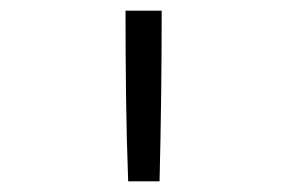

<svg xmlns="http://www.w3.org/2000/svg" viewBox="-20 -792 540 361"><path d="M221 -451H280Q282 -531 283 -611.5Q284 -692 284 -772H216Q216 -692 217 -611.5Q218 -531 221 -451Z"/></svg>

Font: Iosevka SS09 Light
Style: Regular
Weight: 300
Monospace: yes
Designer: Belleve Invis
Foundry: Belleve Invis
Version: Version 5.2.1; ttfautohint (v1.8.3)